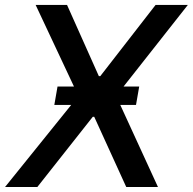

<svg xmlns="http://www.w3.org/2000/svg" viewBox="-38 -747 770 767"><path d="M229.8 -727.3H104.4L257.5 -401.3H191.8L179 -327.8H246.4L-17.8 0H111.2L332.7 -280.5H338.4L466.3 0H593L442.5 -327.8H505.3L518.1 -401.3H455.6L712.4 -727.3H583.5L362.6 -442.8H356.9Z"/></svg>

Font: Margiela Sans Medium
Style: Italic
Weight: 500
Italic angle: -9.39999°
Designer: Stefan Endress, Andreas Faust
Version: Version 1.100;FEAKit 1.0